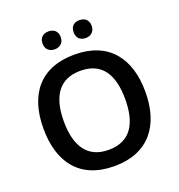

<svg xmlns="http://www.w3.org/2000/svg" viewBox="-160 -1047 1107 1190"><g transform="rotate(-20 393.5 -452.5)"><path d="M232 -856C232 -816 259 -797 292 -797C324 -797 352 -816 352 -856C352 -898 324 -915 292 -915C259 -915 232 -898 232 -856ZM437 -856C437 -816 463 -797 496 -797C528 -797 556 -816 556 -856C556 -898 528 -915 496 -915C463 -915 437 -898 437 -856ZM729 -358C729 -580 619 -725 394 -725C164 -725 57 -579 57 -359C57 -137 164 10 393 10C619 10 729 -137 729 -358ZM191 -358C191 -520 253 -618 394 -618C536 -618 596 -520 596 -358C596 -196 536 -97 393 -97C253 -97 191 -196 191 -358Z"/></g></svg>

Font: Noto Sans Syriac SemiBold
Style: Regular
Weight: 600
Designer: Patrick Giasson and the Monotype Design Team
Foundry: Monotype Imaging Inc.
Version: Version 3.000